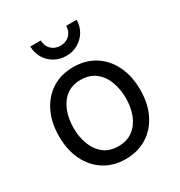

<svg xmlns="http://www.w3.org/2000/svg" viewBox="-179 -879 950 1014"><g transform="rotate(-30 295.5 -371.5)"><path d="M294.9 11.7Q221.2 11.7 165.8 -23.2Q110.4 -58.1 79.3 -121.1Q48.3 -184.1 48.3 -267.6Q48.3 -351.6 79.3 -415Q110.4 -478.5 165.8 -513.4Q221.2 -548.3 294.9 -548.3Q369.1 -548.3 425 -513.4Q481 -478.5 512 -415Q543 -351.6 543 -267.6Q543 -184.1 512 -121.1Q481 -58.1 425 -23.2Q369.1 11.7 294.9 11.7ZM294.9 -66.4Q349.1 -66.4 384.8 -94Q420.4 -121.6 437.7 -167.2Q455.1 -212.9 455.1 -267.6Q455.1 -322.3 437.7 -368.4Q420.4 -414.6 384.8 -442.4Q349.1 -470.2 294.9 -470.2Q241.7 -470.2 206.5 -442.4Q171.4 -414.6 154.1 -368.7Q136.7 -322.8 136.7 -267.6Q136.7 -212.9 154.1 -167.2Q171.4 -121.6 206.3 -94Q241.2 -66.4 294.9 -66.4ZM295.4 -617.2Q255.9 -617.2 223.9 -635.5Q191.9 -653.8 173.1 -685.3Q154.3 -716.8 154.3 -755.4H218.3Q218.3 -721.7 240 -700.4Q261.7 -679.2 295.4 -679.2Q329.1 -679.2 350.8 -700.4Q372.6 -721.7 372.6 -755.4H436.5Q436.5 -716.8 417.7 -685.5Q398.9 -654.3 367.2 -635.7Q335.4 -617.2 295.4 -617.2Z"/></g></svg>

Font: Inter 17pt
Style: Regular
Weight: 400
Version: Version 4.001;git-66647c0bb